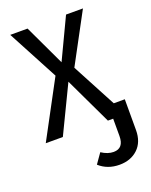

<svg xmlns="http://www.w3.org/2000/svg" viewBox="-139 -601 696 886"><g transform="rotate(-20 209.0 -158.0)"><path d="M363.8 -65.9H418V85Q418 144 383.1 177Q348.1 210 293 210Q233.9 210 193.8 173.8L228 125Q258.3 145 287.1 145Q336.9 145 336.9 85V0H311L201.2 -231L89.8 0H5.9L154.8 -277.8L22.9 -525.9H107.9L202.1 -326.2L296.9 -525.9H379.9L249 -282.2Z"/></g></svg>

Font: Fira Sans Compressed Book
Style: Regular
Weight: 350
Width: 1
Designer: Carrois Corporate & Edenspiekermann AG
Foundry: Carrois Corporate GbR & Edenspiekermann AG
Version: Version 4.203;PS 004.203;hotconv 1.0.88;makeotf.lib2.5.64775